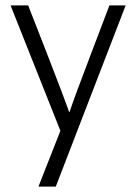

<svg xmlns="http://www.w3.org/2000/svg" viewBox="-20 -489 503 709"><path d="M122 200 203 -6 19 -469H84Q122 -371 154 -290Q167 -255 180.5 -221Q194 -187 205 -157.5Q216 -128 224 -106.5Q232 -85 235 -76H237Q240 -85 247.5 -106.5Q255 -128 266 -157.5Q277 -187 290 -221Q303 -255 316 -290Q347 -371 384 -469H444L186 200Z"/></svg>

Font: Post Grotesk Light
Style: Light
Weight: 300
Version: Version 1.0